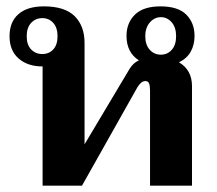

<svg xmlns="http://www.w3.org/2000/svg" viewBox="-20 -584 682 604"><path d="M584 -313V0H452V-299Q452 -314 449 -321.5Q446 -329 437 -329Q424 -329 412 -309L238 0H114V-375Q67 -375 38.5 -400Q10 -425 10 -470Q10 -515 38 -539.5Q66 -564 118 -564Q184 -564 215 -533Q246 -502 246 -449V-130L388 -368Q400 -387 417 -394Q378 -419 378 -471Q378 -512 404.5 -538Q431 -564 485 -564Q540 -564 566 -538Q592 -512 592 -471Q592 -443 580 -421.5Q568 -400 543 -388Q584 -364 584 -313ZM437 -470Q437 -443 451 -427.5Q465 -412 486 -412Q507 -412 520.5 -427.5Q534 -443 534 -470Q534 -498 520 -514Q506 -530 486 -530Q466 -530 451.5 -513.5Q437 -497 437 -470ZM161 -470Q161 -497 147.5 -512Q134 -527 113 -527Q92 -527 78 -512Q64 -497 64 -470Q64 -443 78 -428.5Q92 -414 113 -414Q134 -414 147.5 -428.5Q161 -443 161 -470Z"/></svg>

Font: Trirong SemiBold
Style: Regular
Weight: 600
Designer: Katatrad Team
Foundry: CadsonDemak
Version: Version 1.001